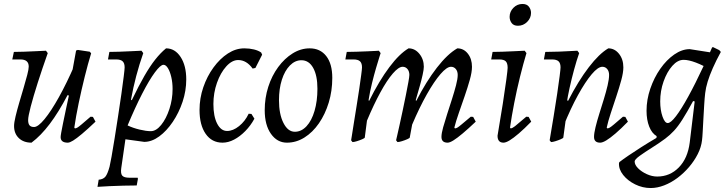

<svg xmlns="http://www.w3.org/2000/svg" viewBox="-20 -708 3668 969"><path d="M139 12Q99 12 75 -11Q51 -34 51 -72Q51 -89 58.5 -120.5Q66 -152 77 -189.5Q88 -227 99 -264Q110 -301 117.5 -330Q125 -359 125 -372Q125 -408 83 -408H42L50 -446Q71 -446 100 -447Q129 -448 159 -449.5Q189 -451 212 -452L221 -440Q193 -361 170.5 -290.5Q148 -220 135 -170Q122 -120 122 -102Q122 -84 129 -75.5Q136 -67 152 -67Q172 -67 205 -107Q238 -147 277.5 -218Q317 -289 357 -381L345 -220L321 -228Q276 -142 231 -82.5Q186 -23 139 12ZM322 12Q286 12 286 -16Q286 -22 289 -39Q292 -56 298 -85.5Q304 -115 313 -157.5Q322 -200 334 -255L335 -294L364 -453L373 -456L433 -447L440 -439Q424 -387 407.5 -320.5Q391 -254 377 -187Q363 -120 355 -64L358 -60Q363 -60 369.5 -63.5Q376 -67 391.5 -80Q407 -93 437 -119L449 -118L462 -94Q421 -55 393.5 -32Q366 -9 349 1.5Q332 12 322 12Z M478 199Q501 197 512 183.5Q523 170 533 133Q536 121 543 82.5Q550 44 558.5 -10Q567 -64 576 -122Q585 -180 592.5 -233Q600 -286 604.5 -322.5Q609 -359 609 -368Q609 -389 599 -398.5Q589 -408 566 -408H525L532 -446Q553 -446 582 -447Q611 -448 641 -449.5Q671 -451 694 -452L703 -440Q663 -326 641 -205L645 -202Q680 -275 708.5 -324.5Q737 -374 763.5 -407.5Q790 -441 818 -464Q863 -464 891.5 -420.5Q920 -377 920 -307Q920 -250 901.5 -194.5Q883 -139 852 -93Q821 -47 783.5 -19.5Q746 8 708 8L613 -5L592 140Q588 168 597 178.5Q606 189 634 189H675L676 195L670 228Q639 228 602.5 229Q566 230 532 231.5Q498 233 472 235ZM805 -381Q790 -381 761.5 -342.5Q733 -304 697.5 -235Q662 -166 624 -75Q651 -62 684.5 -54Q718 -46 741 -46Q768 -46 793.5 -77.5Q819 -109 835 -158Q851 -207 851 -259Q851 -291 844.5 -319Q838 -347 827.5 -364Q817 -381 805 -381Z M1182 -405Q1151 -405 1122 -373Q1093 -341 1075 -290Q1057 -239 1057 -183Q1057 -121 1076 -84Q1095 -47 1126 -47Q1156 -47 1186.5 -71.5Q1217 -96 1235 -134L1249 -133L1264 -109Q1245 -74 1218 -46.5Q1191 -19 1161.5 -3.5Q1132 12 1103 12Q1049 12 1018 -32.5Q987 -77 987 -153Q987 -212 1006 -267.5Q1025 -323 1057.5 -367.5Q1090 -412 1130 -438Q1170 -464 1213 -464Q1239 -464 1261.5 -458.5Q1284 -453 1298 -443L1303 -432L1269 -365L1255 -362Q1224 -405 1182 -405Z M1428 12Q1379 12 1347.5 -32.5Q1316 -77 1316 -152Q1316 -214 1334 -270Q1352 -326 1384 -369.5Q1416 -413 1457 -438.5Q1498 -464 1543 -464Q1596 -464 1626.5 -425Q1657 -386 1657 -315Q1657 -249 1639 -190Q1621 -131 1589.5 -85.5Q1558 -40 1516.5 -14Q1475 12 1428 12ZM1468 -43Q1501 -43 1527 -71Q1553 -99 1567.5 -148.5Q1582 -198 1582 -260Q1582 -327 1560.5 -365.5Q1539 -404 1501 -404Q1469 -404 1443 -377.5Q1417 -351 1402.5 -305.5Q1388 -260 1388 -202Q1388 -132 1410.5 -87.5Q1433 -43 1468 -43Z M2276 -60Q2281 -60 2287.5 -63.5Q2294 -67 2309.5 -80Q2325 -93 2356 -119L2368 -118L2381 -94Q2343 -58 2315 -34.5Q2287 -11 2268.5 0.5Q2250 12 2239 12Q2208 12 2208 -17Q2208 -35 2216.5 -65.5Q2225 -96 2237 -133Q2249 -170 2261 -207.5Q2273 -245 2281.5 -277.5Q2290 -310 2290 -330Q2290 -348 2280.5 -359.5Q2271 -371 2256 -371Q2235 -371 2203 -334Q2171 -297 2134 -231.5Q2097 -166 2060 -79L2048 -14Q2048 -11 2035.5 -5.5Q2023 0 2008.5 4.5Q1994 9 1986 9L1979 0Q1979 0 1984 -21.5Q1989 -43 1996.5 -77Q2004 -111 2012.5 -151Q2021 -191 2028.5 -228.5Q2036 -266 2041 -293.5Q2046 -321 2046 -330Q2046 -348 2036.5 -359.5Q2027 -371 2012 -371Q1992 -371 1962.5 -337Q1933 -303 1899.5 -241.5Q1866 -180 1832 -99L1821 -14Q1821 -11 1808.5 -5.5Q1796 0 1781.5 4.5Q1767 9 1759 9L1752 0Q1752 0 1756 -24.5Q1760 -49 1766 -88Q1772 -127 1779.5 -172Q1787 -217 1793 -258.5Q1799 -300 1803 -330Q1807 -360 1807 -368Q1807 -389 1797 -398.5Q1787 -408 1764 -408H1723L1730 -446Q1753 -446 1780.5 -447Q1808 -448 1833.5 -449Q1859 -450 1875.5 -451Q1892 -452 1892 -452L1901 -440Q1901 -440 1894.5 -419.5Q1888 -399 1878 -365Q1868 -331 1857.5 -288.5Q1847 -246 1840 -202L1843 -199Q1894 -301 1945 -369Q1996 -437 2042 -464Q2074 -464 2096.5 -436.5Q2119 -409 2119 -371Q2119 -358 2113 -330.5Q2107 -303 2098.5 -273.5Q2090 -244 2084 -223Q2078 -202 2078 -202L2081 -199Q2131 -297 2185 -366.5Q2239 -436 2288 -464Q2320 -464 2341 -437.5Q2362 -411 2362 -371Q2362 -344 2351 -305Q2340 -266 2325 -222.5Q2310 -179 2295.5 -137.5Q2281 -96 2273 -64Z M2557 -60Q2565 -60 2579 -71Q2593 -82 2636 -119L2648 -118L2661 -94Q2626 -58 2598.5 -34.5Q2571 -11 2552 0.5Q2533 12 2521 12Q2491 12 2491 -23Q2506 -110 2517.5 -184Q2529 -258 2535.5 -307Q2542 -356 2542 -366Q2542 -389 2532.5 -398.5Q2523 -408 2500 -408H2459L2466 -446Q2487 -446 2516 -447Q2545 -448 2575 -449.5Q2605 -451 2628 -452L2637 -440Q2621 -387 2604.5 -320.5Q2588 -254 2575 -187Q2562 -120 2554 -64ZM2594 -578Q2572 -578 2562 -592Q2552 -606 2552 -623Q2552 -649 2571 -668.5Q2590 -688 2617 -688Q2639 -688 2649.5 -674Q2660 -660 2660 -643Q2660 -617 2640.5 -597.5Q2621 -578 2594 -578Z M3009 12Q2978 12 2978 -17Q2978 -35 2985.5 -66Q2993 -97 3004.5 -133.5Q3016 -170 3027.5 -207.5Q3039 -245 3046.5 -277Q3054 -309 3054 -330Q3054 -348 3044.5 -359.5Q3035 -371 3020 -371Q2998 -371 2966 -333Q2934 -295 2897 -228Q2860 -161 2824 -72L2828 -210L2847 -199Q2899 -300 2951.5 -368.5Q3004 -437 3050 -464Q3082 -464 3104 -436.5Q3126 -409 3126 -368Q3126 -342 3115.5 -303.5Q3105 -265 3090.5 -221.5Q3076 -178 3062.5 -137Q3049 -96 3042 -64L3045 -60Q3050 -60 3056.5 -63.5Q3063 -67 3078.5 -80Q3094 -93 3124 -119L3136 -118L3149 -94Q3114 -58 3086.5 -34.5Q3059 -11 3040 0.5Q3021 12 3009 12ZM2761 9 2754 0Q2764 -59 2774 -120Q2784 -181 2792 -234.5Q2800 -288 2804.5 -324Q2809 -360 2809 -368Q2809 -389 2799 -398.5Q2789 -408 2766 -408H2725L2732 -446Q2757 -446 2802.5 -447.5Q2848 -449 2894 -452L2903 -440Q2890 -403 2877.5 -357Q2865 -311 2855 -266Q2845 -221 2840 -186L2839 -132L2823 -14Q2823 -11 2810.5 -5.5Q2798 0 2783.5 4.5Q2769 9 2761 9Z M3264 241Q3223 241 3185.5 222.5Q3148 204 3125 175Q3102 146 3104 115L3106 110Q3124 96 3152 77Q3180 58 3216 35Q3252 12 3293 -12L3294 -21Q3270 -35 3256.5 -69Q3243 -103 3243 -149Q3243 -205 3262 -260.5Q3281 -316 3312.5 -361Q3344 -406 3383 -433Q3422 -460 3461 -460L3563 -444L3574 -469L3579 -470L3610 -455L3618 -446Q3594 -402 3577.5 -364.5Q3561 -327 3551.5 -296Q3542 -265 3539 -238Q3536 -213 3534 -179Q3532 -145 3530 -109.5Q3528 -74 3526.5 -44.5Q3525 -15 3523 0Q3519 35 3501.5 69.5Q3484 104 3457.5 135Q3431 166 3399 190Q3367 214 3332 227.5Q3297 241 3264 241ZM3297 183Q3361 183 3406 137Q3451 91 3461 11L3486 -196L3478 -198Q3447 -141 3424.5 -105.5Q3402 -70 3381.5 -48Q3361 -26 3337 -8Q3306 15 3270 37.5Q3234 60 3208.5 78.5Q3183 97 3183 107Q3183 124 3200.5 141.5Q3218 159 3244.5 171Q3271 183 3297 183ZM3350 -87Q3365 -87 3391.5 -121.5Q3418 -156 3453.5 -220.5Q3489 -285 3531 -375Q3511 -385 3492.5 -392Q3474 -399 3458.5 -402.5Q3443 -406 3430 -406Q3400 -406 3373 -375.5Q3346 -345 3329 -297Q3312 -249 3312 -196Q3312 -153 3323.5 -120Q3335 -87 3350 -87Z"/></svg>

Font: Alegreya
Style: Italic
Weight: 400
Italic angle: -7°
Designer: Juan Pablo del Peral
Foundry: Huerta Tipografica
Version: Version 2.009